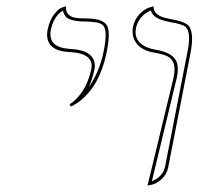

<svg xmlns="http://www.w3.org/2000/svg" viewBox="-20 -579 625 605"><path d="M444.8 5.9 527.3 -335.9Q538.1 -387.7 506.3 -402.3Q492.2 -408.7 465.8 -413.1Q411.6 -422.4 399.9 -462.9Q396 -478 398.9 -494.1Q404.3 -519 420.4 -535.2Q436.5 -551.3 450.2 -555.2L463.9 -559.1Q462.9 -532.7 499.5 -522.9Q505.9 -521.5 517.1 -519Q564.5 -511.2 576.2 -495.6Q592.8 -471.2 579.1 -405.8L509.8 -50.8Q504.9 -28.3 488.8 -14.2Q472.7 0 458.5 2.9ZM203.6 -243.2 199.2 -250Q251 -284.7 267.6 -360.8Q276.9 -404.8 216.3 -413.6Q208 -414.6 200.2 -415Q128.9 -417.5 128.4 -469.7Q128.4 -478.5 130.4 -486.8Q136.7 -516.6 151.1 -534.7Q165.5 -552.7 176.8 -555.7L188 -559.1Q185.1 -525.9 224.1 -522Q233.4 -521 250.5 -521Q307.6 -521 318.8 -495.6Q328.1 -472.2 315.4 -411.1Q293.9 -309.1 231.4 -260.3Q217.8 -250 203.6 -243.2ZM458.5 -7.8Q492.7 -22 500 -53.2L569.3 -408.2Q585 -481 562.5 -496.1Q553.7 -501.5 534.7 -505.9Q527.3 -507.3 515.6 -509.3Q473.6 -517.6 461.9 -533.2Q457.5 -539.6 455.1 -545.9Q417.5 -529.3 408.7 -491.7Q399.4 -448.7 443.4 -429.7Q454.6 -425.3 467.3 -422.9Q528.3 -413.6 538.1 -379.9Q543 -360.8 537.1 -334ZM259.8 -304.7Q292.5 -351.1 305.7 -413.1Q321.3 -485.8 303.2 -500.5Q295.9 -505.9 284.7 -508.3Q271 -510.7 250.5 -511.2Q201.2 -511.2 187.5 -526.4Q180.7 -534.7 178.2 -545.4Q149.9 -528.8 140.1 -484.9Q131.8 -438 179.2 -427.7Q189.5 -425.8 200.7 -424.8Q271.5 -421.9 278.3 -378.9Q278.8 -373 278.8 -368.2Q278.3 -363.3 277.3 -358.9Q270.5 -327.6 259.8 -304.7Z"/></svg>

Font: Linux Biolinum Outline O
Style: Italic
Weight: 400
Italic angle: -12°
Designer: Philipp H. Poll
Foundry: Philipp H. Poll
Version: Version 0.6.2